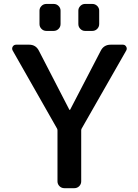

<svg xmlns="http://www.w3.org/2000/svg" viewBox="-20 -982 703 980"><path d="M216.8 -824.2Q202.1 -824.2 191.9 -834.5Q181.6 -844.7 181.6 -859.4V-927.7Q181.6 -941.4 191.9 -951.7Q202.1 -961.9 216.8 -961.9H253.9Q268.6 -961.9 278.8 -951.7Q289.1 -941.4 289.1 -927.7V-859.4Q289.1 -844.7 278.8 -834.5Q268.6 -824.2 253.9 -824.2ZM414.1 -824.2Q400.4 -824.2 390.1 -834.5Q379.9 -844.7 379.9 -859.4V-927.7Q379.9 -941.4 390.1 -951.7Q400.4 -961.9 414.1 -961.9H451.2Q465.8 -961.9 476.1 -951.7Q486.3 -941.4 486.3 -927.7V-859.4Q486.3 -844.7 476.1 -834.5Q465.8 -824.2 451.2 -824.2ZM334 -421.9Q335 -420.9 335.9 -420.9Q336.9 -420.9 337.9 -421.9L494.1 -722.7Q509.8 -753.9 544.9 -753.9H607.4Q618.2 -753.9 624 -744.1Q627 -739.3 627 -733.9Q627 -728.5 624 -723.6L396.5 -325.2Q394.5 -321.3 394.5 -316.4V-56.6Q394.5 -42 384.3 -31.7Q374 -21.5 359.4 -21.5H308.6Q293.9 -21.5 283.7 -31.7Q273.4 -42 273.4 -56.6V-316.4Q273.4 -321.3 271.5 -325.2L44.9 -723.6Q42 -728.5 42 -733.9Q42 -739.3 44.9 -744.1Q50.8 -753.9 62.5 -753.9H128.9Q163.1 -753.9 178.7 -722.7Z"/></svg>

Font: Gen Jyuu GothicL Medium
Style: Regular
Weight: 500
Designer: [Source Han Sans]
Ryoko NISHIZUKA  (kana & ideographs); Paul D. Hunt (Latin, Greek & Cyrillic); Wenlong ZHANG  (bopomofo
Version: Version 1.002.20150607